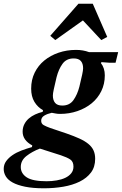

<svg xmlns="http://www.w3.org/2000/svg" viewBox="-96 -803 657 1035"><path d="M141 212Q81 212 39.5 203.5Q-2 195 -27.5 181Q-53 167 -64.5 148Q-76 129 -76 108Q-76 84 -63 66Q-50 48 -29 33.5Q-8 19 19.5 8.5Q47 -2 76 -10L78 -19Q26 -47 26 -93Q26 -115 35 -133Q44 -151 59 -164Q74 -177 93.5 -186Q113 -195 134 -200L136 -209Q107 -225 89.5 -254Q72 -283 72 -325Q72 -373 91 -411.5Q110 -450 143 -477Q176 -504 220 -519Q264 -534 314 -534Q352 -534 384 -522H541L527 -465H492L451 -468L448 -463Q469 -436 469 -397Q469 -350 450 -311.5Q431 -273 398 -246Q365 -219 321 -204Q277 -189 228 -189Q215 -189 204.5 -191Q194 -193 183 -195Q160 -190 143 -180Q126 -170 126 -152Q126 -136 139.5 -128.5Q153 -121 175 -113L264 -83Q304 -69 332.5 -56Q361 -43 380 -27.5Q399 -12 408 7.5Q417 27 417 53Q417 97 394.5 127Q372 157 333.5 176Q295 195 245 203.5Q195 212 141 212ZM240 -234Q279 -234 300 -263.5Q321 -293 332 -336Q342 -378 347 -401Q352 -424 352 -435Q352 -460 340 -474Q328 -488 301 -488Q262 -488 241 -459Q220 -430 209 -387Q199 -345 194 -322Q189 -299 189 -288Q189 -263 201 -248.5Q213 -234 240 -234ZM155 174Q183 174 209.5 169.5Q236 165 256 155.5Q276 146 288 131Q300 116 300 95Q300 68 282.5 56.5Q265 45 232 34L119 -2Q77 14 46.5 38Q16 62 16 97Q16 132 48 153Q80 174 155 174ZM175 -610 327 -783H404L482 -604L450 -587L351 -693L202 -587Z"/></svg>

Font: IBM Plex Serif SmBld
Style: Italic
Weight: 600
Italic angle: -14°
Designer: Mike Abbink, Paul van der Laan, Pieter van Rosmalen
Foundry: Bold Monday
Version: Version 3.001